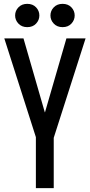

<svg xmlns="http://www.w3.org/2000/svg" viewBox="-20 -978 467 998"><path d="M166.5 0V-265.1L2.4 -778.3H102.1L212.9 -394.5H213.9L325.2 -778.3H424.8L259.3 -261.7V0ZM305.2 -836.9Q276.9 -836.9 259.5 -855.2Q242.2 -873.5 242.2 -897.5Q242.2 -921.9 259.5 -939.9Q276.9 -958 305.2 -958Q334 -958 351.1 -939.9Q368.2 -921.9 368.2 -897.5Q368.2 -873.5 351.1 -855.2Q334 -836.9 305.2 -836.9ZM121.6 -836.9Q93.3 -836.9 75.9 -855.2Q58.6 -873.5 58.6 -897.5Q58.6 -921.9 75.9 -939.9Q93.3 -958 121.6 -958Q150.4 -958 167.5 -939.9Q184.6 -921.9 184.6 -897.5Q184.6 -873.5 167.5 -855.2Q150.4 -836.9 121.6 -836.9Z"/></svg>

Font: Voltaire
Style: Regular
Weight: 400
Designer: Yvonne Schüttler, Eben Sorkin, Emma Marichal
Foundry: Sorkin Type Co.
Version: Version 1.010; ttfautohint (v1.8.4.7-5d5b)